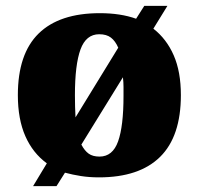

<svg xmlns="http://www.w3.org/2000/svg" viewBox="-20 -596 680 656"><path d="M140 -38Q92 -73 66.5 -131Q41 -189 41 -271Q41 -412 112 -481.5Q183 -551 321 -551Q392 -551 445 -532L473 -576H552L504 -498Q549 -463 573.5 -407Q598 -351 598 -271Q598 -130 527 -60Q456 10 318 10Q285 10 256.5 5.5Q228 1 202 -6L173 40H93ZM384 -433Q374 -456 359 -467.5Q344 -479 319 -479Q274 -479 255 -427Q236 -375 236 -271Q236 -251 236.5 -231.5Q237 -212 238 -195ZM320 -61Q365 -61 383.5 -113Q402 -165 402 -268Q402 -283 402 -299Q402 -315 400 -332L258 -102Q269 -81 283 -71Q297 -61 320 -61Z"/></svg>

Font: Noto Serif Ethiopic Black
Style: Regular
Weight: 900
Designer: Monotype Design Team
Foundry: Monotype Imaging Inc.
Version: Version 2.102; ttfautohint (v1.8.4.7-5d5b)